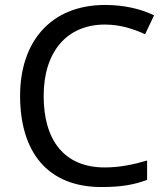

<svg xmlns="http://www.w3.org/2000/svg" viewBox="-20 -744 672 774"><path d="M403 -645C467 -645 521 -626 565 -606L601 -682C547 -709 477 -724 404 -724C183 -724 61 -574 61 -358C61 -133 170 10 389 10C468 10 520 1 573 -19V-97C519 -81 464 -69 402 -69C238 -69 156 -180 156 -357C156 -536 250 -645 403 -645Z"/></svg>

Font: Noto Sans Sunuwar
Style: Regular
Weight: 400
Designer: Anshuman Pandey
Foundry: Jamra Patel LLC
Version: Version 1.000